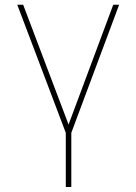

<svg xmlns="http://www.w3.org/2000/svg" viewBox="-20 -565 561 790"><path d="M273.4 204.5H250.7V-18.5L51.1 -545.5H75.3L262.1 -52.6L446 -545.5H470.2L273.4 -18.5Z"/></svg>

Font: Linik Sans Thin
Style: Regular
Weight: 100
Designer: Fonts by Rasmus Andersson / Changes by Cristiano Sobral with parts from Marc Monis
Foundry: rsms
Version: Version 3.020; ttfautohint (v1.6)